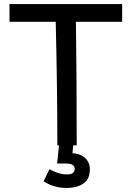

<svg xmlns="http://www.w3.org/2000/svg" viewBox="-20 -720 636 951"><path d="M585 -612H356Q360 -340 360 0H264Q264 -286 256 -612H27V-700H585ZM350 116Q350 90 307 90H270H263L275 -27H345L339 39Q375 40 399 60Q425 83 425 118Q425 155 409 174Q378 211 309 211Q249 211 201 181L196 178L225 118L231 121Q272 144 312 144Q350 144 350 116Z"/></svg>

Font: Rilu
Style: Bold
Weight: 500
Designer: Alí Sinisterra
Foundry: Alí Sinisterra
Version: ""